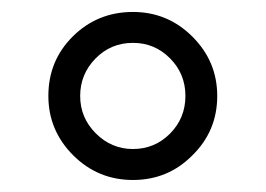

<svg xmlns="http://www.w3.org/2000/svg" viewBox="-20 -718 440 318"><path d="M339.8 -559.1Q339.8 -500.5 297.9 -460Q257.8 -419.9 200.2 -419.9Q142.1 -419.9 101.1 -460.9Q60.1 -502 60.1 -559.1Q60.1 -617.2 100.1 -657.2Q141.1 -698.2 200.2 -698.2Q257.8 -698.2 298.8 -657.2Q339.8 -616.2 339.8 -559.1ZM200.2 -647Q163.6 -647 138.2 -621.1Q112.8 -595.2 112.8 -559.1Q112.8 -522.9 138.7 -497.1Q164.6 -471.2 200.2 -471.2Q236.3 -471.2 261.7 -496.8Q287.1 -522.5 287.1 -559.1Q287.1 -595.7 261.7 -621.3Q236.3 -647 200.2 -647Z"/></svg>

Font: Libra Sans Modern
Style: Regular
Weight: 400
Foundry: Stefan Peev, Context Ltd
Version: Version 1.000